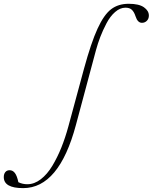

<svg xmlns="http://www.w3.org/2000/svg" viewBox="-307 -745 803 1010"><path d="M-185.1 244.6Q-287.1 244.6 -287.1 186.5Q-287.1 170.4 -279.1 160.4Q-271 150.4 -256.3 150.4Q-239.7 150.4 -228.5 165.3Q-217.3 180.2 -210.4 213.4Q-189 224.1 -163.1 224.1Q-126.5 224.1 -92.5 198Q-58.6 171.9 -31.7 127.2Q-4.9 82.5 15.9 30.8Q36.6 -21 52.7 -80.1L134.8 -383.3Q172.4 -521 206.1 -594.2Q239.7 -667.5 277.3 -696.3Q314.9 -725.1 370.1 -725.1Q423.8 -725.1 450 -706.8Q476.1 -688.5 476.1 -663.1Q476.1 -646.5 465.6 -635.7Q455.1 -625 439.5 -625Q417 -625 406.2 -658.7Q405.8 -660.2 405.3 -661.1Q398.4 -682.1 386.7 -693.4Q375 -704.6 353 -704.6Q324.7 -704.6 298.6 -681.9Q272.5 -659.2 253.2 -622.3Q233.9 -585.4 220.7 -551Q207.5 -516.6 197.8 -481L92.3 -87.4Q3.4 244.6 -185.1 244.6Z"/></svg>

Font: Elstob ExtraLight
Style: Italic
Weight: 200
Italic angle: -20°
Designer: Peter S. Baker
Version: Version 1.015